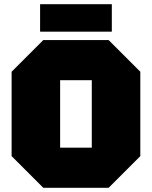

<svg xmlns="http://www.w3.org/2000/svg" viewBox="-20 -890 720 910"><path d="M35 -150V-550L185 -700H495L645 -550V-150L495 0H185ZM265 -510V-190H415V-510ZM170 -740V-870H510V-740Z"/></svg>

Font: Tektur Black
Style: Regular
Weight: 900
Designer: Adam Jagosz
Foundry: Adam Jagosz
Version: Version 1.005;gftools[0.9.30]